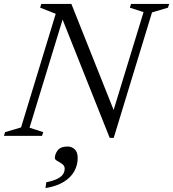

<svg xmlns="http://www.w3.org/2000/svg" viewBox="-34 -690 879 975"><path d="M550 -114 533 -99 695 -628.5 625.5 -651 631.5 -670H825L819 -651L738 -627L543.5 10H523L271.5 -621.5L290 -610.5L116 -41.5L185.5 -19L179.5 0H-14L-8 -19L73 -43L249 -620L170 -651L175.5 -670H328.5ZM244.5 112.5Q244.5 92.5 259.2 73.2Q274 54 309 54Q330 54 345.2 68Q360.5 82 360.5 112.5Q360.5 148.5 343.2 179.8Q326 211 289.8 233.5Q253.5 256 197 265L201 235.5Q238 228 258.2 217.5Q278.5 207 286.5 194Q294.5 181 294.5 166.5Q294.5 152 282 143Q269.5 134 257 127.2Q244.5 120.5 244.5 112.5Z"/></svg>

Font: Newsreader 16pt
Style: Italic
Weight: 400
Italic angle: -17°
Designer: Hugues Gentile
Foundry: Production Type
Version: Version 1.003